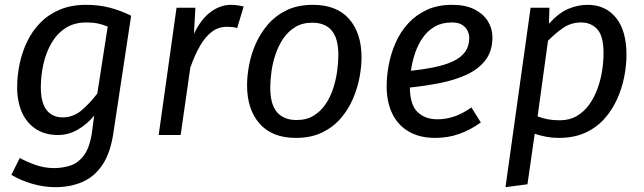

<svg xmlns="http://www.w3.org/2000/svg" viewBox="-20 -559 2665 795"><path d="M337 -539Q389 -539 433.5 -527.5Q478 -516 523 -494L450 -12Q438 73 404.5 123Q371 173 321 194.5Q271 216 209 216Q162 216 113.5 202Q65 188 27 165L62 95Q86 109 124.5 123Q163 137 204 137Q239 137 271.5 126.5Q304 116 328 83.5Q352 51 361 -13L370 -80Q341 -45 302.5 -22.5Q264 0 220 0Q167 0 129 -24.5Q91 -49 71 -93.5Q51 -138 51 -198Q51 -245 61 -293.5Q71 -342 92 -386Q113 -430 146.5 -464.5Q180 -499 227.5 -519Q275 -539 337 -539ZM337 -466Q287 -466 251 -442.5Q215 -419 192.5 -379.5Q170 -340 159.5 -292.5Q149 -245 149 -197Q149 -154 160 -126.5Q171 -99 191.5 -86Q212 -73 239 -73Q283 -73 317.5 -102Q352 -131 383 -172L426 -449Q404 -458 384 -462Q364 -466 337 -466Z M936 -539Q950 -539 963.5 -537Q977 -535 989 -532L962 -443Q951 -446 941.5 -447Q932 -448 919 -448Q885 -448 858 -428Q831 -408 809 -370.5Q787 -333 768 -279L728 0H637L711 -527H789L783 -419Q813 -481 853 -510Q893 -539 936 -539Z M1205 12Q1107 12 1055 -47Q1003 -106 1003 -206Q1003 -245 1011.5 -290Q1020 -335 1039.5 -379Q1059 -423 1091 -459.5Q1123 -496 1168.5 -517.5Q1214 -539 1276 -539Q1374 -539 1425.5 -480.5Q1477 -422 1477 -321Q1477 -283 1468.5 -238Q1460 -193 1441 -149Q1422 -105 1390.5 -68.5Q1359 -32 1313 -10Q1267 12 1205 12ZM1208 -62Q1249 -62 1278.5 -80Q1308 -98 1328 -127.5Q1348 -157 1359.5 -192.5Q1371 -228 1376 -264.5Q1381 -301 1381 -331Q1381 -400 1353.5 -432.5Q1326 -465 1273 -465Q1232 -465 1202.5 -447Q1173 -429 1153 -399.5Q1133 -370 1121 -334.5Q1109 -299 1104 -262.5Q1099 -226 1099 -196Q1099 -127 1127 -94.5Q1155 -62 1208 -62Z M1852 -539Q1908 -539 1945 -520Q1982 -501 2000.5 -470.5Q2019 -440 2019 -405Q2019 -348 1990.5 -310.5Q1962 -273 1912.5 -250Q1863 -227 1798.5 -214.5Q1734 -202 1663 -195L1672 -265Q1731 -271 1777.5 -280.5Q1824 -290 1856.5 -305.5Q1889 -321 1906 -344.5Q1923 -368 1923 -402Q1923 -415 1917 -429.5Q1911 -444 1895.5 -455Q1880 -466 1851 -466Q1810 -466 1780.5 -449Q1751 -432 1731 -403.5Q1711 -375 1699 -340Q1687 -305 1682 -269.5Q1677 -234 1677 -202Q1677 -126 1708.5 -95.5Q1740 -65 1791 -65Q1828 -65 1862 -77Q1896 -89 1932 -114L1971 -52Q1928 -21 1881.5 -4.5Q1835 12 1782 12Q1718 12 1673 -14Q1628 -40 1604.5 -88Q1581 -136 1581 -202Q1581 -245 1590 -292Q1599 -339 1618.5 -383Q1638 -427 1670 -462Q1702 -497 1747 -518Q1792 -539 1852 -539Z M2164 204 2073 216 2177 -527H2255L2253 -461Q2294 -506 2333.5 -522.5Q2373 -539 2413 -539Q2487 -539 2530.5 -485.5Q2574 -432 2574 -332Q2574 -288 2564.5 -240Q2555 -192 2534.5 -147Q2514 -102 2481.5 -66Q2449 -30 2402.5 -9Q2356 12 2294 12Q2267 12 2243 7.5Q2219 3 2194 -5ZM2299 -61Q2338 -61 2368 -78.5Q2398 -96 2419 -125Q2440 -154 2453.5 -190.5Q2467 -227 2473 -265.5Q2479 -304 2479 -339Q2479 -410 2453 -438Q2427 -466 2387 -466Q2344 -466 2311 -443Q2278 -420 2249 -390L2206 -77Q2231 -68 2251 -64.5Q2271 -61 2299 -61Z"/></svg>

Font: Fira Sans Variable
Style: Italic
Weight: 397
Italic angle: -8°
Designer: Carrois Corporate & Edenspiekermann AG
Foundry: Carrois Corporate GbR & Edenspiekermann AG
Version: Version 4.202